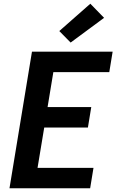

<svg xmlns="http://www.w3.org/2000/svg" viewBox="-20 -1013 640 1033"><path d="M31 0 152 -735H586L568 -625H267L236 -437H471L453 -327H218L182 -110H483L465 0ZM360 -784 299 -846 466 -993 540 -917Z"/></svg>

Font: Iosevka Extrabold Extended
Style: Italic
Weight: 800
Width: 7
Italic angle: -9°
Monospace: yes
Designer: Belleve Invis
Foundry: Belleve Invis
Version: Version 32.5.0; ttfautohint (v1.8.4)